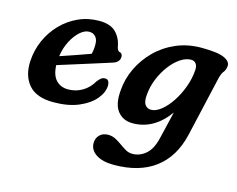

<svg xmlns="http://www.w3.org/2000/svg" viewBox="-101 -626 1270 1031"><g transform="rotate(15 534.0 -111.0)"><path d="M466.5 -152Q466.5 -113.5 435.5 -75.8Q404.5 -38 346.2 -13Q288 12 205.5 12Q110.5 12 67.8 -38Q25 -88 29.5 -169.5Q33 -231 57.2 -286Q81.5 -341 122.5 -383.2Q163.5 -425.5 217 -449.8Q270.5 -474 332 -474Q394.5 -474 425.2 -443Q456 -412 464 -363Q466 -355 469.8 -348.5Q473.5 -342 478.5 -341Q496.5 -338 496.5 -317.5Q496.5 -303.5 487 -292.2Q477.5 -281 454.5 -274.5Q417 -262.5 365.5 -246.2Q314 -230 261.8 -213.5Q209.5 -197 169.5 -184.5Q171.5 -129 197 -102Q222.5 -75 264 -75Q306.5 -75 342.5 -96Q378.5 -117 400.5 -155.5Q412.5 -171 421.5 -177.2Q430.5 -183.5 442.5 -183.5Q455.5 -183.5 461 -174Q466.5 -164.5 466.5 -152ZM294.5 -403.5Q270 -403.5 244.5 -381Q219 -358.5 199 -320.2Q179 -282 172.5 -235Q211 -248 256.8 -263.8Q302.5 -279.5 337.5 -292.5Q344 -314.5 344 -346.5Q344 -373 331 -388.2Q318 -403.5 294.5 -403.5Z M953 -8Q923 121 835.2 187Q747.5 253 605.5 253Q543.5 253 507.5 229.5Q471.5 206 471.5 167.5Q471.5 140.5 489.2 122.5Q507 104.5 536.5 104.5Q558.5 104.5 577.5 114.2Q596.5 124 614.2 137Q632 150 649.5 160Q667 170 686.5 170Q728 170 761.5 141.2Q795 112.5 810 46.5L845.5 -102.5Q806.5 -47.5 756.2 -18.2Q706 11 646 11Q591.5 11 561.5 -27.8Q531.5 -66.5 539 -144.5Q543.5 -207 571.2 -266Q599 -325 646.5 -372.8Q694 -420.5 758.2 -448.5Q822.5 -476.5 900 -476.5Q992 -476.5 1028.2 -459Q1064.5 -441.5 1059.5 -413.5Q1056.5 -393.5 1046.8 -382.2Q1037 -371 1030 -344ZM681 -160.5Q676.5 -119.5 688.8 -102Q701 -84.5 722.5 -84.5Q749 -84.5 778.2 -107.8Q807.5 -131 833.2 -169.5Q859 -208 876.5 -255.2Q894 -302.5 897.5 -350Q899.5 -374 889.8 -387Q880 -400 863 -400Q833.5 -400 803.2 -379.8Q773 -359.5 746.8 -325Q720.5 -290.5 702.8 -247.8Q685 -205 681 -160.5Z"/></g></svg>

Font: Fraunces 9pt SuperSoft SemiBold
Style: Italic
Weight: 600
Italic angle: -16°
Version: Version 1.000;[0bf87f6ff]